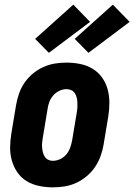

<svg xmlns="http://www.w3.org/2000/svg" viewBox="-20 -797 577 825"><path d="M207 8Q177 8 148 2Q119 -4 95 -18.5Q71 -33 55 -56Q39 -79 31 -107Q23 -135 23.5 -164.5Q24 -194 29 -225L49 -345Q53 -369 61.5 -394Q70 -419 85 -441Q100 -463 121 -480.5Q142 -498 166.5 -509Q191 -520 216 -524Q241 -528 266 -528Q296 -528 325 -522Q354 -516 378 -501.5Q402 -487 418.5 -464Q435 -441 442.5 -413Q450 -385 450 -355.5Q450 -326 445 -295L425 -175Q421 -151 412 -126Q403 -101 388 -79Q373 -57 352 -39.5Q331 -22 307 -11Q283 0 257.5 4Q232 8 207 8ZM207 -106Q223 -106 239 -113.5Q255 -121 265.5 -134Q276 -147 281.5 -162.5Q287 -178 290 -194L310 -314Q312 -325 312.5 -336Q313 -347 312.5 -357.5Q312 -368 309.5 -378Q307 -388 301.5 -396.5Q296 -405 286.5 -409.5Q277 -414 266 -414Q250 -414 234.5 -406.5Q219 -399 208 -386Q197 -373 191.5 -357.5Q186 -342 184 -326L164 -206Q162 -195 161 -184Q160 -173 161 -162.5Q162 -152 164.5 -142Q167 -132 172.5 -123.5Q178 -115 187 -110.5Q196 -106 207 -106ZM360 -570 301 -630 465 -777 537 -703ZM190 -570 131 -630 295 -777 367 -703Z"/></svg>

Font: Iosevka Term Curly Heavy
Style: Italic
Weight: 900
Italic angle: -9°
Designer: Belleve Invis
Foundry: Belleve Invis
Version: Version 32.3.0